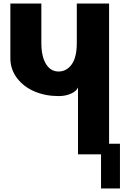

<svg xmlns="http://www.w3.org/2000/svg" viewBox="-20 -880 704 1095"><path d="M39.1 -547.9V-859.9H215.8V-636.2Q215.8 -558.1 242.2 -515.1Q268.6 -472.2 314 -472.2Q359.4 -472.2 388.7 -512.5Q418 -552.7 418 -636.2V-859.9H602.1V-60.1H664.1V194.8H556.2V0H424.8V-380.9Q415.5 -359.9 384.8 -345.9Q354 -332 314 -332Q239.3 -332 177 -358.4Q114.7 -384.8 76.9 -434.8Q39.1 -484.9 39.1 -547.9Z"/></svg>

Font: Hussar Preview
Style: Bold
Weight: 700
Foundry: Cannot Into Space Fonts, PlusOne Fonts
Version: Version 2.29RC2 "Millennial"